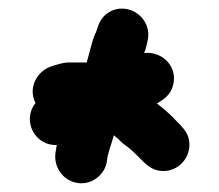

<svg xmlns="http://www.w3.org/2000/svg" viewBox="-20 -576 513 449"><path d="M113 -237C112 -233 111 -229 111 -226C102 -187 127 -153 162 -148C196 -143 226 -169 230 -199C232 -220 241 -239 246 -259H247C253 -254 260 -248 267 -241C278 -233 288 -225 297 -216L312 -201C326 -187 340 -176 362 -176C396 -176 423 -204 423 -238C423 -269 400 -284 384 -302C373 -313 360 -324 347 -334C364 -344 378 -354 384 -374C398 -420 359 -457 317 -452C321 -461 323 -470 325 -480C338 -533 280 -575 234 -547C217 -536 211 -522 205 -502C205 -501 204 -499 203 -498C194 -477 190 -454 183 -431C182 -430 182 -430 182 -429C181 -430 179 -430 177 -430H142C128 -430 112 -425 98 -420C69 -410 44 -373 63 -335C30 -293 63 -234 113 -237Z"/></svg>

Font: Electronic
Style: Ti
Weight: 900
Version: Version 1.011